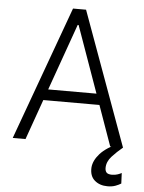

<svg xmlns="http://www.w3.org/2000/svg" viewBox="-62 -775 779 1041"><g transform="rotate(5 328.0 -255.0)"><path d="M97.7 0H28.1L292.6 -727.3H363.6L628.2 0H558.6L480.8 -219.1H175.4ZM196.7 -278.8H459.5L330.6 -641H325.6ZM562.5 216.3Q519.9 216.3 492.4 192.5Q464.8 168.7 467.3 122.5Q470.2 84.5 503.4 47.1Q536.6 9.6 614.7 -25.9L628.6 0Q596.9 25.9 570.3 55Q543.7 84.2 543.7 118.3Q543.7 133.5 551.3 142.6Q558.9 151.6 581.7 152Q598.7 151.6 612.2 147Q625.7 142.4 633.5 137.8L636 195Q624.6 202.4 606.2 209.3Q587.7 216.3 562.5 216.3Z"/></g></svg>

Font: Inter UI Light
Style: Regular
Weight: 300
Designer: Rasmus Andersson
Foundry: rsms
Version: 3.2;8d6f07862